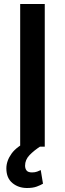

<svg xmlns="http://www.w3.org/2000/svg" viewBox="-20 -731 323 957"><path d="M203.1 -710.9V0H80.6V-710.9ZM127.4 -31.2 183.6 -2.9Q149.4 19 127.2 42.2Q105 65.4 105 94.7Q105 109.4 112.5 118.9Q120.1 128.4 139.6 128.4Q154.3 128.4 165.3 124.3Q176.3 120.1 183.1 116.7L194.3 184.6Q182.1 191.9 163.1 199Q144 206.1 114.7 206.1Q71.8 206.1 41.7 181.2Q11.7 156.2 11.7 108.4Q11.7 70.8 37.8 34.4Q64 -2 127.4 -31.2Z"/></svg>

Font: Vazirmatn RD UI Medium
Style: Regular
Weight: 500
Designer: Saber Rastikerdar
Foundry: Saber Rastikerdar
Version: Version 33.003